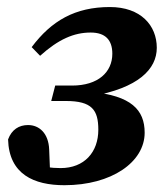

<svg xmlns="http://www.w3.org/2000/svg" viewBox="-20 -519 485 554"><path d="M165.9 15.4C302.2 15.4 397.4 -51.4 397.4 -136.1C397.4 -202.4 358.1 -242.9 243.1 -254L242.9 -241.1C379.6 -265 432.4 -319.6 432.4 -381.1C432.4 -445.6 386.2 -498.7 297.1 -498.7C196.6 -498.7 128.3 -459 71.4 -383L95.7 -358C148.8 -405.7 193.3 -425.1 241.7 -425.1C284.2 -425.1 304.1 -403.4 304.1 -364C304.1 -311.3 263.7 -272.1 187.8 -272.1H139.3L127.8 -227.6H170.1C245.4 -227.6 263.7 -201.6 263.7 -144.7C263.7 -79.9 223.4 -34 154.9 -34C130.6 -34 93.5 -37.6 55.7 -48.6L124.9 -11.7L121.9 -87.3C120.2 -134.4 93.3 -158.2 60.9 -158.2C34.9 -158.2 13.8 -145.2 3.3 -116.7C6.1 -16.2 77.8 15.4 165.9 15.4Z"/></svg>

Font: Source Serif 4 Variable
Style: Italic
Weight: 400
Italic angle: -12°
Designer: Frank Grießhammer
Foundry: Adobe Systems Incorporated
Version: Version 4.004;hotconv 1.0.116;makeotfexe 2.5.65601